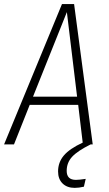

<svg xmlns="http://www.w3.org/2000/svg" viewBox="-36 -704 530 936"><path d="M405.8 0Q341.8 31.7 315.4 60.5Q289.1 89.4 289.1 128.9Q289.1 172.9 334 172.9Q350.1 172.9 381.8 168L373 206.1Q349.1 211.9 328.1 211.9Q291 211.9 269 190.4Q247.1 168.9 247.1 131.8Q247.1 87.4 275.1 54.2Q303.2 21 367.2 -8.8L345.2 -192.9H108.9L32.2 0H-16.1L266.1 -684.1H325.2L416 0ZM125 -232.9H339.8L290 -645Z"/></svg>

Font: Fira Sans Compressed ExtraLight
Style: Italic
Weight: 250
Width: 3
Italic angle: -8°
Designer: Carrois Corporate & Edenspiekermann AG
Foundry: Carrois Corporate GbR & Edenspiekermann AG
Version: Version 4.203;PS 004.203;hotconv 1.0.88;makeotf.lib2.5.64775